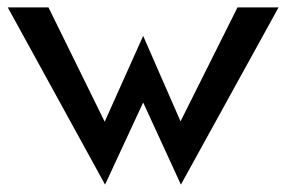

<svg xmlns="http://www.w3.org/2000/svg" viewBox="-20 -471 775 519"><path d="M264 28 367 -194 469 28 733 -451H622L468 -143L367 -374L263 -142L111 -451H1Z"/></svg>

Font: Charger Pro
Style: BlkNar
Weight: 900
Designer: Jasper
Foundry: Cannot Into Space Fonts
Version: Version 1.09